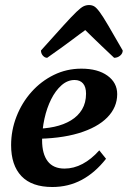

<svg xmlns="http://www.w3.org/2000/svg" viewBox="-20 -737 511 769"><path d="M189.7 12Q107.4 12 65.9 -31.5Q24.5 -75.1 24.5 -155.5Q24.5 -215.2 46.1 -270.4Q67.6 -325.6 106 -368.7Q144.5 -411.8 195.6 -436.9Q246.8 -462 305.9 -462Q371.7 -462 410.5 -433.9Q449.4 -405.8 449.4 -360Q449.4 -306.9 409.5 -266.4Q369.6 -226 294.4 -203.4Q219.3 -180.9 112 -180.9L114 -221Q159.3 -221 197.4 -229.2Q235.6 -237.5 264.3 -254.9Q293 -272.3 308.8 -299Q324.6 -325.7 324.6 -361.7Q324.6 -389 312.5 -402.8Q300.5 -416.6 278.7 -416.6Q250.2 -416.6 226.2 -395.3Q202.2 -374.1 184.8 -339.2Q167.4 -304.3 158 -261.4Q148.6 -218.5 148.6 -175.3Q148.6 -120.6 171 -91.2Q193.5 -61.8 238.4 -61.8Q275.5 -61.8 310.7 -80.5Q345.9 -99.2 377.6 -134.8L404.7 -101.1Q361 -45.3 307.4 -16.6Q253.9 12 189.7 12ZM336.5 -716.8Q347.7 -716.8 356.7 -711.9Q365.7 -707 378.8 -689.4Q391.9 -671.9 413.5 -635Q435.1 -598.2 471.5 -534.8Q471.5 -522.8 461.1 -514.1Q450.8 -505.5 437.1 -505.5Q407.1 -533.9 385.7 -554.2Q364.4 -574.5 349.1 -589.5Q333.9 -604.5 321.5 -616.5Q308.1 -607.1 297.1 -598.7Q286.1 -590.4 271.2 -579.3Q256.3 -568.1 232.3 -550.6Q208.3 -533.1 169 -505.5Q159.5 -505.5 151.8 -514.1Q144.1 -522.8 144.1 -534.8Q200.8 -598.2 234.3 -635Q267.8 -671.9 286.1 -689.4Q304.4 -707 314.9 -711.9Q325.4 -716.8 336.5 -716.8Z"/></svg>

Font: Petrona
Style: Italic
Weight: 400
Italic angle: -9°
Designer: Ringo R. Seeber
Foundry: Ringo R. Seeber
Version: Version 2.001; ttfautohint (v1.8.3)